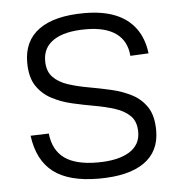

<svg xmlns="http://www.w3.org/2000/svg" viewBox="-45 -590 600 639"><g transform="rotate(-5 255.0 -270.5)"><path d="M260 6Q161 6 109 -33.5Q57 -73 46 -156L107 -158Q113 -102 150.5 -75Q188 -48 260 -48Q329 -48 366.5 -71Q404 -94 404 -137Q404 -172 385 -191Q366 -210 335 -220Q304 -230 267 -236.5Q230 -243 193 -251.5Q156 -260 125 -276.5Q94 -293 75 -322Q56 -351 56 -400Q56 -472 108 -509.5Q160 -547 260 -547Q320 -547 362.5 -530Q405 -513 430 -479Q455 -445 461 -395L400 -392Q396 -442 360.5 -467.5Q325 -493 260 -493Q190 -493 153 -469Q116 -445 116 -400Q116 -365 135 -345.5Q154 -326 185 -316Q216 -306 253 -299.5Q290 -293 327 -284.5Q364 -276 395 -260Q426 -244 445 -215Q464 -186 464 -137Q464 -67 412 -30.5Q360 6 260 6Z"/></g></svg>

Font: Pathway Extreme 8pt Thin
Style: Regular
Weight: 100
Version: Version 1.001;gftools[0.9.26]